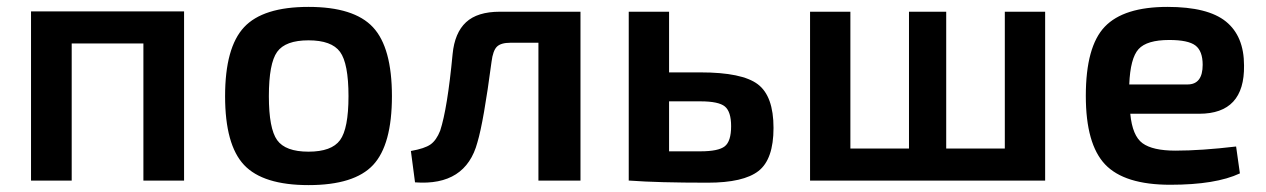

<svg xmlns="http://www.w3.org/2000/svg" viewBox="-20 -524 3673 557"><path d="M514 -491V0H396V-398H188V0H70V-491Z M875 13Q743 13 688 -45.5Q633 -104 633 -245Q633 -386 688 -445Q743 -504 875 -504Q1007 -504 1062 -445Q1117 -386 1117 -245Q1117 -104 1062.5 -45.5Q1008 13 875 13ZM760 -245Q760 -151 784 -117.5Q808 -84 875 -84Q942 -84 966.5 -117.5Q991 -151 991 -245Q991 -340 966.5 -373.5Q942 -407 875 -407Q808 -407 784 -373.5Q760 -340 760 -245Z M1664 -490V0H1542V-400H1461Q1433 -400 1421.5 -388.5Q1410 -377 1406 -345Q1383 -171 1365 -111Q1331 16 1184 5L1172 -86Q1212 -93 1229 -105Q1246 -117 1257 -145Q1278 -209 1293 -367Q1299 -429 1332 -459.5Q1365 -490 1430 -490Z M1921 -314H2012Q2133 -314 2178.5 -279.5Q2224 -245 2224 -153Q2224 -62 2180.5 -28Q2137 6 2033 6Q1888 6 1808 0H1804V-490H1921ZM1921 -85H2012Q2064 -85 2082.5 -99.5Q2101 -114 2101 -158Q2101 -200 2083 -215Q2065 -230 2012 -230H1921Z M3012 -490V0H2330V-490H2447V-93H2617V-490H2725V-93H2895V-490Z M3459 -194H3259Q3265 -130 3294.5 -108.5Q3324 -87 3390 -87Q3465 -87 3566 -99L3577 -21Q3507 12 3375 12Q3242 12 3186 -47Q3130 -106 3130 -246Q3130 -389 3185 -446.5Q3240 -504 3367 -504Q3484 -504 3536.5 -461.5Q3589 -419 3589 -334Q3591 -194 3459 -194ZM3256 -279H3425Q3469 -279 3469 -336Q3469 -376 3448 -392Q3427 -408 3372 -408Q3307 -408 3283 -381.5Q3259 -355 3256 -279Z"/></svg>

Font: Exo 2.0 Semi Bold
Style: Regular
Weight: 600
Designer: Natanael Gama
Version: Version 1.001;PS 001.001;hotconv 1.0.70;makeotf.lib2.5.58329